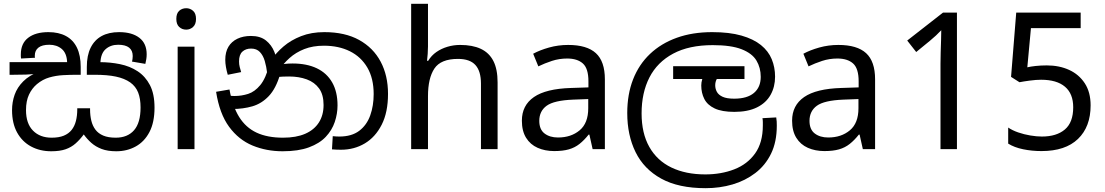

<svg xmlns="http://www.w3.org/2000/svg" viewBox="-20 -780 5779 1004"><path d="M588 11Q543 11 511.5 -1Q480 -13 457.5 -33Q435 -53 418 -77Q398 -50 375.5 -30Q353 -10 323 0.5Q293 11 248 11Q189 11 142.5 -14Q96 -39 69.5 -87Q43 -135 43 -204Q43 -246 56.5 -284.5Q70 -323 101.5 -354.5Q133 -386 185 -406L187 -397Q153 -391 116 -390Q79 -389 50 -389H30V-455H331Q329 -502 303 -524Q277 -546 238 -546Q200 -546 181 -531Q162 -516 162 -489Q162 -487 162 -484Q162 -481 163 -478L90 -474Q89 -479 89 -485.5Q89 -492 89 -496Q89 -553 127.5 -582.5Q166 -612 233 -612Q287 -612 325 -591.5Q363 -571 382.5 -530.5Q402 -490 402 -430V-389H382Q347 -389 310 -387Q273 -385 238 -375Q203 -365 173 -340Q147 -318 131.5 -285Q116 -252 116 -204Q116 -134 152.5 -97Q189 -60 250 -60Q288 -60 313.5 -70.5Q339 -81 354.5 -100.5Q370 -120 377 -147.5Q384 -175 384 -208V-214H451V-208Q451 -176 457.5 -149Q464 -122 479 -102Q494 -82 520 -71Q546 -60 585 -60Q647 -60 681 -99Q715 -138 715 -218Q715 -264 702.5 -296Q690 -328 661 -349Q631 -370 586 -379.5Q541 -389 475 -389H434V-430Q434 -490 454 -530.5Q474 -571 511.5 -591.5Q549 -612 603 -612Q670 -612 708.5 -582.5Q747 -553 747 -496Q747 -483 745 -470.5Q743 -458 740 -446L670 -458Q672 -463 673 -472.5Q674 -482 674 -487Q674 -516 655 -531Q636 -546 598 -546Q559 -546 533 -523.5Q507 -501 505 -452L486 -455H501Q556 -455 607.5 -444.5Q659 -434 699.5 -407.5Q740 -381 764 -335Q788 -289 788 -217Q788 -140 761.5 -89.5Q735 -39 689.5 -14Q644 11 588 11Z M997 -536V0H909V-536ZM954 -737Q974 -737 989.5 -723.5Q1005 -710 1005 -681Q1005 -653 989.5 -639Q974 -625 954 -625Q932 -625 917 -639Q902 -653 902 -681Q902 -710 917 -723.5Q932 -737 954 -737Z M1458 11Q1373 11 1300.5 -19Q1228 -49 1178 -117Q1128 -185 1110 -300L1180 -312Q1196 -224 1230.5 -168.5Q1265 -113 1321.5 -86.5Q1378 -60 1460 -60Q1529 -60 1576 -80.5Q1623 -101 1647.5 -139.5Q1672 -178 1672 -231Q1672 -285 1648.5 -317.5Q1625 -350 1584 -365Q1543 -380 1492 -380Q1458 -380 1432 -377.5Q1406 -375 1380 -368L1385 -420Q1404 -429 1434 -438.5Q1464 -448 1510 -448Q1584 -448 1636.5 -423Q1689 -398 1717 -349Q1745 -300 1745 -229Q1745 -185 1730.5 -142Q1716 -99 1683.5 -64.5Q1651 -30 1595.5 -9.5Q1540 11 1458 11ZM1763 3Q1750 3 1739.5 2.5Q1729 2 1716 1L1720 -68Q1726 -67 1737.5 -66.5Q1749 -66 1754 -66Q1819 -66 1858.5 -96Q1898 -126 1916 -176.5Q1934 -227 1934 -288Q1934 -370 1901 -426.5Q1868 -483 1809.5 -512Q1751 -541 1674 -541Q1616 -541 1571.5 -523.5Q1527 -506 1494 -476.5Q1461 -447 1437 -410L1445 -392Q1423 -317 1385.5 -277.5Q1348 -238 1299.5 -224Q1251 -210 1195 -210Q1185 -210 1169.5 -212.5Q1154 -215 1142 -221L1143 -286Q1157 -282 1175.5 -280Q1194 -278 1206 -278Q1243 -278 1277.5 -289Q1312 -300 1341 -335Q1370 -370 1389 -443L1399 -467Q1424 -504 1462.5 -537Q1501 -570 1554.5 -591Q1608 -612 1676 -612Q1784 -612 1858 -571Q1932 -530 1970.5 -457.5Q2009 -385 2009 -289Q2009 -193 1976 -128Q1943 -63 1887.5 -30Q1832 3 1763 3ZM1292 -592Q1341 -592 1370.5 -568.5Q1400 -545 1414.5 -509Q1429 -473 1432 -434L1377 -398Q1373 -432 1364.5 -461Q1356 -490 1339 -508Q1322 -526 1293 -526Q1265 -526 1247.5 -510Q1230 -494 1230 -459Q1230 -443 1233.5 -429.5Q1237 -416 1241 -403L1171 -389Q1165 -409 1161.5 -429.5Q1158 -450 1158 -467Q1158 -508 1174.5 -535.5Q1191 -563 1221.5 -577.5Q1252 -592 1292 -592Z M2218 -537Q2218 -518 2216.5 -498Q2215 -478 2213 -462H2219Q2236 -490 2262 -508Q2288 -526 2320 -535.5Q2352 -545 2386 -545Q2451 -545 2494.5 -524.5Q2538 -504 2560 -461Q2582 -418 2582 -349V0H2495V-343Q2495 -408 2466 -440Q2437 -472 2375 -472Q2285 -472 2251.5 -421.5Q2218 -371 2218 -277V0H2130V-760H2218Z M2951 -545Q3049 -545 3096 -502Q3143 -459 3143 -365V0H3079L3062 -76H3058Q3035 -47 3010.5 -27.5Q2986 -8 2954.5 1Q2923 10 2878 10Q2830 10 2791.5 -7Q2753 -24 2731 -59.5Q2709 -95 2709 -149Q2709 -229 2772 -272.5Q2835 -316 2966 -320L3057 -323V-355Q3057 -422 3028 -448Q2999 -474 2946 -474Q2904 -474 2866 -461.5Q2828 -449 2795 -433L2768 -499Q2803 -518 2851 -531.5Q2899 -545 2951 -545ZM2977 -259Q2877 -255 2838.5 -227Q2800 -199 2800 -148Q2800 -103 2827.5 -82Q2855 -61 2898 -61Q2966 -61 3011 -98.5Q3056 -136 3056 -214V-262Z M3670 204Q3528 204 3437.5 154Q3347 104 3303.5 15.5Q3260 -73 3260 -189Q3260 -287 3290.5 -365Q3321 -443 3379 -498Q3437 -553 3519 -582.5Q3601 -612 3704 -612Q3794 -612 3857 -594Q3920 -576 3959 -544.5Q3998 -513 4015.5 -470.5Q4033 -428 4033 -379Q4033 -326 4009.5 -284Q3986 -242 3938.5 -218.5Q3891 -195 3820 -195Q3755 -195 3717 -213Q3679 -231 3663 -262.5Q3647 -294 3647 -333Q3647 -349 3652 -365.5Q3657 -382 3664 -396L3707 -374L3665 -367H3500V-434H3873V-367H3692L3753 -398Q3737 -383 3728.5 -367.5Q3720 -352 3720 -334Q3720 -316 3728.5 -300Q3737 -284 3758.5 -274Q3780 -264 3819 -264Q3887 -264 3922.5 -294Q3958 -324 3958 -378Q3958 -426 3935.5 -463.5Q3913 -501 3858 -522.5Q3803 -544 3707 -544Q3583 -544 3500 -499.5Q3417 -455 3376 -375Q3335 -295 3335 -187Q3335 -83 3375.5 -11.5Q3416 60 3491 96Q3566 132 3668 132Q3751 132 3819.5 105.5Q3888 79 3928.5 22.5Q3969 -34 3969 -124Q3969 -129 3969 -141Q3969 -153 3967 -162L4039 -166Q4041 -155 4041.5 -144.5Q4042 -134 4042 -123Q4042 -38 4012 23.5Q3982 85 3929.5 125Q3877 165 3810.5 184.5Q3744 204 3670 204Z M4364 -545Q4462 -545 4509 -502Q4556 -459 4556 -365V0H4492L4475 -76H4471Q4448 -47 4423.5 -27.5Q4399 -8 4367.5 1Q4336 10 4291 10Q4243 10 4204.5 -7Q4166 -24 4144 -59.5Q4122 -95 4122 -149Q4122 -229 4185 -272.5Q4248 -316 4379 -320L4470 -323V-355Q4470 -422 4441 -448Q4412 -474 4359 -474Q4317 -474 4279 -461.5Q4241 -449 4208 -433L4181 -499Q4216 -518 4264 -531.5Q4312 -545 4364 -545ZM4390 -259Q4290 -255 4251.5 -227Q4213 -199 4213 -148Q4213 -103 4240.5 -82Q4268 -61 4311 -61Q4379 -61 4424 -98.5Q4469 -136 4469 -214V-262Z M4898 0V-446Q4898 -474 4899 -506.5Q4900 -539 4901 -569.5Q4902 -600 4902 -622Q4886 -605 4874.5 -594.5Q4863 -584 4843 -567L4771 -508L4724 -568L4911 -714H4984V0Z M5426 10Q5376 10 5330 0.5Q5284 -9 5252 -29V-113Q5274 -98 5304.5 -87.5Q5335 -77 5368 -71.5Q5401 -66 5428 -66Q5505 -66 5548.5 -103Q5592 -140 5592 -219Q5592 -290 5549 -326.5Q5506 -363 5424 -363Q5398 -363 5364.5 -358.5Q5331 -354 5311 -350L5267 -378L5294 -714H5631V-633H5371L5352 -428Q5368 -432 5395.5 -435Q5423 -438 5454 -438Q5519 -438 5570.5 -414.5Q5622 -391 5652.5 -344.5Q5683 -298 5683 -229Q5683 -117 5617 -53.5Q5551 10 5426 10Z"/></svg>

Font: sinhala15
Style: Book
Weight: 400
Designer: Jelle Bosma - Monotype Design Team
Foundry: Monotype Imaging Inc.
Version: Version 2.003